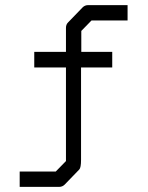

<svg xmlns="http://www.w3.org/2000/svg" viewBox="-20 -679 580 751"><path d="M338 -599 298 -558V-476H419V-415H297V-54Q297 -23 290 -16L233 43Q224 52 211 52H57V-8H198L238 -49V-415H114V-476H238V-570Q238 -583 246 -591L303 -650Q312 -659 325 -659H479V-599Z"/></svg>

Font: IBM 3270
Style: Regular
Weight: 400
Monospace: yes
Version: Version 2.3.1